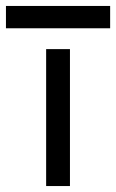

<svg xmlns="http://www.w3.org/2000/svg" viewBox="-65 -625 390 645"><path d="M90 -460V0H170V-460ZM-45 -530H305V-605H-45Z"/></svg>

Font: Jost* Book
Style: Regular
Weight: 400
Version: Version 3.000